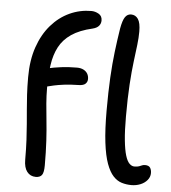

<svg xmlns="http://www.w3.org/2000/svg" viewBox="-54 -809 776 871"><g transform="rotate(5 334.0 -374.0)"><path d="M141 11.8Q115.8 11.8 101.2 -7.1Q86.6 -26 86.6 -61.8Q86.6 -112.4 84.5 -151.8Q82.4 -191.2 79.7 -224.1Q77 -257 74.2 -288.9Q71.4 -320.8 69.3 -356.1Q67.2 -391.4 67.2 -436Q67.2 -513.6 87.9 -573.5Q108.6 -633.4 144.9 -675.1Q181.2 -716.8 228.1 -738.4Q275 -760 327.2 -760Q344.2 -760 360.4 -750.8Q376.6 -741.6 376.6 -721Q376.6 -707 367.8 -696.5Q359 -686 340 -681.2Q280.6 -667.6 244.2 -642.7Q207.8 -617.8 189 -582Q170.2 -546.2 163.6 -499.4Q157 -452.6 157 -394.8Q157 -360 159.9 -324Q162.8 -288 167.2 -246.9Q171.6 -205.8 174.5 -155.8Q177.4 -105.8 177.4 -44Q177.4 -10.8 168.6 0.5Q159.8 11.8 141 11.8ZM136 -398.6Q121.6 -398.6 111.8 -406.4Q102 -414.2 102 -427.4Q102 -445.4 112.7 -461Q123.4 -476.6 146.4 -482.4Q180.4 -490.2 214 -494.3Q247.6 -498.4 284.2 -498.4Q302.2 -498.4 314.5 -491.9Q326.8 -485.4 332.7 -474.9Q338.6 -464.4 338.6 -451.2Q338.6 -438 329.5 -429.4Q320.4 -420.8 299.6 -420.4Q258.8 -419.6 231.8 -416Q204.8 -412.4 187.7 -408.7Q170.6 -405 158.8 -401.8Q147 -398.6 136 -398.6ZM576.4 11Q553.4 11 532.2 4.6Q511 -1.8 493.4 -20.7Q475.8 -39.6 462.6 -75.6Q449.4 -111.6 442.2 -170.6Q435 -229.6 435 -317Q435 -401.2 438.5 -465.7Q442 -530.2 448.6 -584.6Q455.2 -639 463.6 -692Q470.4 -730 480.8 -745Q491.2 -760 508 -760Q528.2 -760 539.9 -742.8Q551.6 -725.6 551.6 -685.8Q551.6 -658 547.7 -625.1Q543.8 -592.2 538.2 -548.3Q532.6 -504.4 528.7 -443.5Q524.8 -382.6 524.8 -297Q524.8 -231.8 529.3 -188.6Q533.8 -145.4 541.4 -120.4Q549 -95.4 559.7 -84.8Q570.4 -74.2 582 -74.2Q596 -74.2 603.8 -77.1Q611.6 -80 617.2 -82.5Q622.8 -85 630 -85Q647.6 -85 653.9 -75.2Q660.2 -65.4 660.2 -50.8Q660.2 -33 648.2 -18.7Q636.2 -4.4 617.2 3.3Q598.2 11 576.4 11Z"/></g></svg>

Font: Shantell Sans Light
Style: Regular
Weight: 300
Designer: Stephen Nixon, Anya Danilova, Shantell Martin
Foundry: Arrow Type
Version: Version 1.011;[c5ecc13dd]